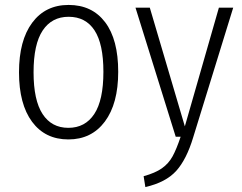

<svg xmlns="http://www.w3.org/2000/svg" viewBox="-20 -554 981 778"><path d="M459 -263Q459 -134 405 -61.5Q351 11 257 11Q163 11 110 -60.5Q57 -132 57 -261Q57 -390 110.5 -462Q164 -534 258 -534Q353 -534 406 -464Q459 -394 459 -263ZM116 -261Q116 -148 152.5 -92Q189 -36 257 -36Q325 -36 362 -92Q399 -148 399 -263Q399 -376 363 -431Q327 -486 258 -486Q190 -486 153 -430.5Q116 -375 116 -261ZM763 2Q736 92 694 138.5Q652 185 569 204L562 160Q609 147 636 128Q663 109 679 80Q695 51 712 0H692L529 -523H587L729 -42L867 -523H925Z"/></svg>

Font: Fira Sans Condensed Light
Style: Regular
Weight: 300
Width: 3
Designer: bBox Type GmbH & Carrois Corporate GbR & Edenspiekermann AG
Foundry: bBox Type GmbH & Carrois Corporate GbR & Edenspiekermann AG
Version: Version 4.301